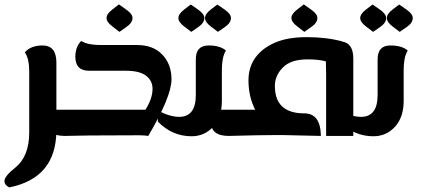

<svg xmlns="http://www.w3.org/2000/svg" viewBox="-38 -606 1887 856"><path d="M3.4 229.5Q-18.1 219.2 -18.1 200.7Q-18.1 179.7 30.3 141.1Q92.3 91.3 92.3 -16.1V-287.6Q92.3 -344.7 72.8 -372.6Q99.1 -403.3 151.4 -403.3Q213.4 -403.3 213.4 -327.1V-25.9Q213.4 187.5 3.4 229.5Z M494.6 -463.9 462.9 -488.3Q437 -507.8 437 -525.9Q437 -543.9 463.4 -564L492.2 -586.4L525.9 -562.5Q552.7 -543.5 552.7 -525.9Q552.7 -504.9 526.9 -486.8ZM358.9 -2 250.5 0Q170.9 0 170.9 -62.5V-116.7H610.4Q642.1 -167 642.1 -210Q642.1 -246.6 613 -268.6Q584 -290.5 524.9 -290.5H359.4Q297.9 -290.5 297.9 -353Q297.9 -396 323.7 -423.3Q339.8 -413.6 361.8 -409.4Q383.8 -405.3 408.7 -405.3H572.8Q645 -405.3 685.8 -362.3Q726.6 -319.3 726.6 -252.4Q726.6 -175.8 623 0Q610.4 -2.4 584.5 -2.9Z M814.9 -463.9 783.2 -487.8Q757.3 -507.8 757.3 -525.4Q757.3 -543.9 783.7 -564L812.5 -585.9L846.2 -562.5Q873 -543.5 873 -525.4Q873 -504.4 847.2 -486.3ZM933.6 -463.9 901.9 -487.8Q876 -507.8 876 -525.4Q876 -543.9 902.3 -564L931.2 -585.9L964.8 -562.5Q991.7 -543.5 991.7 -525.4Q991.7 -504.4 965.8 -486.3ZM666 -113.3Q718.8 -85 761.2 -85Q797.4 -85 816.2 -109.1Q835 -133.3 835 -183.1V-341.8Q835 -403.3 892.1 -403.3Q942.9 -403.3 969.2 -380.9Q959.5 -364.7 955.3 -342.8Q951.2 -320.8 951.2 -295.9V-156.2Q951.2 -83.5 912.6 -41Q874 1.5 815.9 1.5Q730 1.5 666 -63.5Z M981.9 0Q902.3 0 902.3 -62.5V-116.7H1099.6Q1069.8 -175.8 1069.8 -247.6Q1069.8 -306.2 1100.1 -348.4Q1130.4 -390.6 1187 -415.5Q1243.7 -440.4 1329.6 -440.4Q1419.4 -440.4 1489.3 -420.9L1488.8 -420.4Q1537.1 -412.1 1537.1 -345.2V0H1416V-271.5L1415 -330.6Q1415 -331.5 1414.6 -332.5Q1382.8 -341.3 1333 -341.3Q1258.3 -341.3 1222.9 -304.9Q1187.5 -268.6 1187.5 -222.7Q1187.5 -100.6 1318.8 -100.6Q1391.1 -100.6 1392.6 0Q1367.7 0 1219.2 -3.9H1193.4Q1124.5 -3.9 981.9 0ZM1318.8 -463.9 1287.1 -488.3Q1261.2 -507.8 1261.2 -525.9Q1261.2 -543.9 1287.6 -564L1316.4 -586.4L1350.1 -562.5Q1377 -543.5 1377 -525.9Q1377 -504.9 1351.1 -486.8Z M1625.5 -463.9 1593.8 -487.8Q1567.9 -507.8 1567.9 -525.4Q1567.9 -543.9 1594.2 -564L1623 -585.9L1656.7 -562.5Q1683.6 -543.5 1683.6 -525.4Q1683.6 -504.4 1657.7 -486.3ZM1744.1 -463.9 1712.4 -487.8Q1686.5 -507.8 1686.5 -525.4Q1686.5 -543.9 1712.9 -564L1741.7 -585.9L1775.4 -562.5Q1802.2 -543.5 1802.2 -525.4Q1802.2 -504.4 1776.4 -486.3ZM1476.6 -113.3Q1529.3 -85 1571.8 -85Q1607.9 -85 1626.7 -109.1Q1645.5 -133.3 1645.5 -183.1V-341.8Q1645.5 -403.3 1702.6 -403.3Q1753.4 -403.3 1779.8 -380.9Q1770 -364.7 1765.9 -342.8Q1761.7 -320.8 1761.7 -295.9V-156.2Q1761.7 -83.5 1723.1 -41Q1684.6 1.5 1626.5 1.5Q1540.5 1.5 1476.6 -63.5Z"/></svg>

Font: ALMAS
Style: Bold
Weight: 700
Designer: ALMAS Font/ by Husham Jawad Kadhim, derived from the Bainsely font by/ Paul James MIller
Foundry: High-Logic / Made with FontCreator
Version: Version 1.411;September 19, 2021;FontCreator 14.0.0.2814 32-